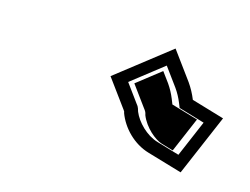

<svg xmlns="http://www.w3.org/2000/svg" viewBox="-47 -799 472 362"><g transform="rotate(15 189.0 -617.5)"><path d="M378 -625 314 -644C309.7 -654.7 304.3 -664.7 297.8 -674L257.5 -729L152.5 -647C165.9 -628.7 179.4 -610.4 192.8 -592C194.4 -590 195.2 -588.3 195 -587C204.9 -559.9 228.8 -534.9 259.3 -526L327.1 -506ZM344.7 -607.7 314.5 -536.9 269.9 -550.1C247.7 -556.6 227.7 -577.2 220.1 -595.6C217.3 -606 215 -607.3 214.2 -608.5C204.1 -622.3 195.7 -633.7 187.5 -645L249.8 -693.7L276.3 -657.5C281.7 -649.9 286.6 -640.9 290.3 -631.7L293.9 -622.8ZM331.1 -610.2 279 -625.6 275 -635.7C271.1 -645.3 266.7 -653.4 260.8 -662L246.1 -682L199.4 -645.5C208.2 -633.4 220.3 -617 228.6 -605.6C231.6 -601.6 233.9 -599.2 235 -592.8C243.6 -571.2 264.9 -553 279.3 -548.8L302 -542.1Z"/></g></svg>

Font: Tape
Style: Regular
Weight: 500
Foundry: Cannot Into Space Fonts
Version: Version 0.97